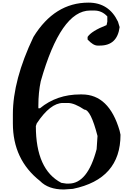

<svg xmlns="http://www.w3.org/2000/svg" viewBox="-20 -1454 1030 1493"><path d="M240.2 -1167Q80.1 -832 80.1 -565.4V-494.1Q80.1 -212.9 291 -46.9Q355.5 19.5 476.6 19.5L546.9 14.6Q917 -61.5 917 -406.2L910.2 -437.5Q828.1 -719.7 617.2 -719.7H603.5Q421.9 -719.7 291 -612.3H278.3V-632.8Q278.3 -735.4 296.9 -822.3Q453.1 -1372.1 680.7 -1372.1H712.9Q772.5 -1372.1 814.5 -1326.2V-1285.2L808.6 -1258.8Q691.4 -1212.9 661.1 -1167V-1146.5Q705.1 -1099.6 738.3 -1099.6H756.8Q891.6 -1099.6 910.2 -1243.2L897.5 -1285.2Q827.1 -1433.6 668 -1433.6Q404.3 -1433.6 240.2 -1167ZM265.6 -494.1Q371.1 -653.3 469.7 -653.3H507.8Q558.6 -653.3 635.7 -601.6Q685.5 -601.6 738.3 -396.5L731.4 -293.9Q661.1 -26.4 514.6 -26.4H495.1L457 -32.2Q258.8 -134.8 258.8 -473.6Z"/></svg>

Font: Elementary Gothic 
Style: Regular
Weight: 400
Designer: Bill Roach / W.K. Roach
Version: Version 1.00 April 18, 2012, initial release